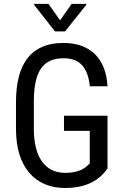

<svg xmlns="http://www.w3.org/2000/svg" viewBox="-20 -937 631 967"><path d="M521.5 -88.4V-354H302.2V-277.8H432.1V-113.8L418.9 -101.6C393.9 -78.1 357.3 -66.4 309.1 -66.4C258 -66.4 218.8 -85.5 191.4 -123.8C164.1 -162 150.4 -217 150.4 -288.6V-433.6C151.4 -506.8 163.7 -560.1 187.5 -593.5C211.3 -626.9 248.7 -643.6 299.8 -643.6C342.4 -643.6 374.3 -631.1 395.3 -606.2C416.3 -581.3 428.5 -546.7 432.1 -502.4H521.5C517.6 -572.4 496.5 -626.3 458.3 -664.1C420 -701.8 367 -720.7 299.3 -720.7C219.9 -720.7 160.2 -695.9 120.4 -646.2C80.5 -596.6 60.5 -522 60.5 -422.4V-282.7C61.5 -189.6 83.9 -117.6 127.7 -66.7C171.5 -15.7 231.8 9.8 308.6 9.8C395.2 9.8 460.9 -16.4 505.9 -68.8ZM282.7 -834.5 224.1 -917.5H151.9V-912.6L256.8 -778.8H307.6L414.6 -912.6V-917.5H340.8Z"/></svg>

Font: Roboto Condensed
Style: Regular
Weight: 400
Designer: Google
Version: Version 2.134; 2016